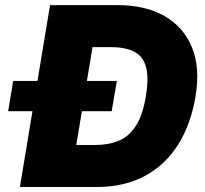

<svg xmlns="http://www.w3.org/2000/svg" viewBox="-20 -748 820 768"><path d="M365.2 0H141.1L168.9 -168H359.9Q415 -168 456.1 -185.5Q497.1 -203.1 524.2 -245.8Q551.3 -288.6 563.5 -363.3Q575.7 -438.5 563.7 -481.2Q551.8 -523.9 515.9 -541.7Q480 -559.6 422.4 -559.6H231L258.8 -727.5H449.7Q562 -727.5 638.4 -683.6Q714.8 -639.6 748 -558.1Q781.2 -476.6 762.2 -363.3Q743.7 -250.5 692.1 -168.9Q640.6 -87.4 558.6 -43.7Q476.6 0 365.2 0ZM377.9 -727.5 257.3 0H59.6L180.2 -727.5ZM12.7 -303.2 32.7 -424.3H447.3L426.8 -303.2Z"/></svg>

Font: Inter 16pt Black
Style: Italic
Weight: 900
Italic angle: -9.3988°
Version: Version 4.001;git-66647c0bb